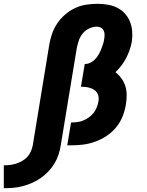

<svg xmlns="http://www.w3.org/2000/svg" viewBox="-151 -763 771 1008"><path d="M-131 225V105Q-115 105 -98.5 103Q-82 101 -66 96Q-50 91 -34.5 82Q-19 73 -7.5 60.5Q4 48 11 32Q18 16 21 0L108 -530Q113 -559 123 -587.5Q133 -616 150.5 -641.5Q168 -667 192 -687.5Q216 -708 244 -721Q272 -734 302 -738.5Q332 -743 360 -743Q388 -743 414.5 -738.5Q441 -734 464 -722.5Q487 -711 504.5 -692Q522 -673 531.5 -649Q541 -625 543 -598Q545 -571 541 -544Q537 -522 529.5 -500.5Q522 -479 511.5 -458.5Q501 -438 486.5 -419Q472 -400 455 -384Q473 -370 486.5 -351.5Q500 -333 507 -311Q514 -289 514 -264Q514 -239 510 -215Q505 -184 493 -153Q481 -122 459.5 -95.5Q438 -69 409.5 -50Q381 -31 349.5 -19.5Q318 -8 286.5 -4Q255 0 223 0H202L222 -120H223Q239 -120 255 -122Q271 -124 286.5 -130.5Q302 -137 316 -147Q330 -157 340.5 -170.5Q351 -184 357 -199.5Q363 -215 366 -231Q368 -243 366.5 -255Q365 -267 358.5 -276.5Q352 -286 342.5 -292Q333 -298 321.5 -301.5Q310 -305 298 -306.5Q286 -308 274 -308L294 -427Q309 -427 323 -433.5Q337 -440 347.5 -451Q358 -462 366 -475.5Q374 -489 379.5 -502.5Q385 -516 389.5 -530Q394 -544 396 -558Q398 -570 398 -581.5Q398 -593 393 -603Q388 -613 378.5 -618Q369 -623 357 -623Q337 -623 317 -613.5Q297 -604 283.5 -587.5Q270 -571 263 -551Q256 -531 252 -510Q231 -383 210 -255.5Q189 -128 168 0Q164 25 156 49.5Q148 74 134.5 96Q121 118 102.5 137.5Q84 157 62.5 172Q41 187 16.5 197.5Q-8 208 -32.5 214.5Q-57 221 -81.5 223Q-106 225 -131 225Z"/></svg>

Font: Iosevka Curly Heavy Extended
Style: Italic
Weight: 900
Width: 7
Italic angle: -9°
Monospace: yes
Designer: Belleve Invis
Foundry: Belleve Invis
Version: Version 11.1.0; ttfautohint (v1.8.3)